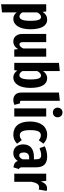

<svg xmlns="http://www.w3.org/2000/svg" viewBox="1120 -2016 1130 3409"><g transform="rotate(90 1684.5 -311.0)"><path d="M327 -584C271 -584 227 -559 190 -503L184 -567H55V234L200 218V-43C229 -4 266 17 314 17C427 17 499 -100 499 -285C499 -477 440 -584 327 -584ZM272 -92C243 -92 219 -111 200 -142V-409C220 -446 247 -475 280 -475C323 -475 349 -435 349 -284C349 -139 317 -92 272 -92Z M986 -567H840V-161C821 -120 799 -92 767 -92C741 -92 728 -112 728 -151V-567H582V-143C582 -49 633 17 716 17C776 17 819 -14 852 -68L858 0H986Z M1368 -584C1315 -584 1270 -555 1241 -509V-808L1096 -793V0H1225L1233 -54C1260 -10 1303 17 1353 17C1468 17 1540 -97 1540 -284C1540 -485 1478 -584 1368 -584ZM1313 -91C1283 -91 1258 -114 1241 -147V-407C1261 -446 1289 -475 1320 -475C1359 -475 1390 -444 1390 -284C1390 -133 1358 -91 1313 -91Z M1757 17C1790 17 1821 7 1842 -3L1814 -104C1810 -102 1802 -100 1793 -100C1776 -100 1769 -110 1769 -128V-809L1623 -793V-122C1623 -37 1673 17 1757 17Z M1976 -856C1926 -856 1891 -819 1891 -769C1891 -721 1926 -685 1976 -685C2028 -685 2062 -721 2062 -769C2062 -819 2028 -856 1976 -856ZM2049 -567H1904V0H2049Z M2373 -584C2229 -584 2137 -471 2137 -279C2137 -80 2227 17 2374 17C2437 17 2489 -9 2531 -49L2467 -133C2437 -110 2413 -98 2382 -98C2328 -98 2290 -137 2290 -280C2290 -427 2324 -472 2382 -472C2413 -472 2440 -459 2470 -435L2531 -517C2486 -562 2436 -584 2373 -584Z M2950 -143V-391C2950 -519 2889 -584 2758 -584C2702 -584 2634 -569 2577 -542L2610 -449C2656 -467 2694 -477 2733 -477C2787 -477 2808 -454 2808 -383V-349H2768C2621 -349 2543 -281 2543 -158C2543 -54 2603 17 2697 17C2751 17 2801 -5 2837 -63C2856 -12 2894 9 2951 15L2981 -81C2960 -92 2950 -106 2950 -143ZM2739 -88C2707 -88 2687 -114 2687 -170C2687 -234 2717 -264 2782 -264H2808V-150C2793 -110 2769 -88 2739 -88Z M3325 -582C3266 -582 3226 -542 3201 -471L3190 -567H3063V0H3208V-307C3223 -388 3248 -441 3305 -441C3320 -441 3332 -439 3345 -434L3369 -575C3355 -580 3342 -582 3325 -582Z"/></g></svg>

Font: Glow Sans TC Compressed
Style: Bold
Weight: 700
Width: 2
Designer: Ryoko NISHIZUKA (kana, bopomofo & ideographs); Paul D. Hunt (Latin, Greek & Cyrillic); Sandoll Communications, Soo-young
Version: Version 0.93